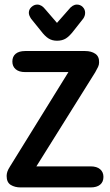

<svg xmlns="http://www.w3.org/2000/svg" viewBox="-20 -819 479 839"><path d="M279 -504 24 -92Q15 -78 12 -68.5Q9 -59 9 -50Q9 -22 27 -11Q45 0 70 0H376Q403 0 417.5 -12Q432 -24 432 -46Q432 -67 417.5 -79.5Q403 -92 376 -92H139L396 -503Q404 -517 408.5 -526.5Q413 -536 413 -546Q414 -572 396.5 -584Q379 -596 352 -596H90Q63 -596 48.5 -584Q34 -572 34 -550Q34 -529 48.5 -516.5Q63 -504 90 -504ZM229 -719 179 -777Q162 -799 143 -799Q129 -799 117.5 -788.5Q106 -778 106 -763Q106 -752 116 -737L158 -685Q176 -661 192 -651Q208 -641 229 -641Q252 -641 268 -651Q284 -661 303 -686L344 -738Q352 -750 352 -763Q352 -778 341.5 -788.5Q331 -799 316 -799Q297 -799 280 -777Z"/></svg>

Font: Beiruti SemiBold
Style: Regular
Weight: 600
Designer: Arlette Boutros
Foundry: Boutros
Version: Version 1.41